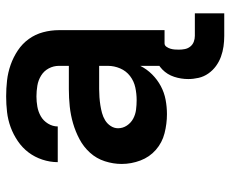

<svg xmlns="http://www.w3.org/2000/svg" viewBox="-84 -484 767 640"><g transform="rotate(-90 300.0 -164.5)"><path d="M239 8Q207 8 175.5 0Q144 -8 120 -29Q96 -50 84.5 -80.5Q73 -111 73 -143Q73 -171 82 -199Q91 -227 110.5 -248.5Q130 -270 155.5 -283.5Q181 -297 208.5 -305Q236 -313 264.5 -316Q293 -319 322 -319H400V-352Q400 -370 391.5 -386Q383 -402 367.5 -411.5Q352 -421 334 -424Q316 -427 298 -427Q281 -427 264 -424Q247 -421 232 -412.5Q217 -404 207.5 -388.5Q198 -373 198 -356H79Q79 -356 79 -356Q79 -356 79 -356Q79 -382 87.5 -407.5Q96 -433 111.5 -453.5Q127 -474 149 -489Q171 -504 195.5 -513Q220 -522 246 -525Q272 -528 298 -528Q325 -528 351.5 -525Q378 -522 403.5 -513Q429 -504 451.5 -489Q474 -474 489.5 -452.5Q505 -431 512 -405Q519 -379 519 -352V0H400V-81Q389 -59 371.5 -41.5Q354 -24 332.5 -12.5Q311 -1 287 3.5Q263 8 239 8ZM286 -93Q307 -93 328 -97.5Q349 -102 366 -115Q383 -128 391.5 -148Q400 -168 400 -189V-218H322Q309 -218 295.5 -217Q282 -216 269 -214Q256 -212 243 -208.5Q230 -205 218.5 -198Q207 -191 199.5 -179.5Q192 -168 192 -155Q192 -139 201 -125.5Q210 -112 224 -104.5Q238 -97 254 -95Q270 -93 286 -93ZM575 199H500Q482 199 464.5 196.5Q447 194 430.5 188Q414 182 399.5 171.5Q385 161 374.5 146Q364 131 360 113.5Q356 96 356 79Q356 55 363.5 32Q371 9 388 -7.5Q405 -24 428 -31Q451 -38 475 -38V0Q468 0 463.5 6.5Q459 13 457 20Q455 27 454.5 34Q454 41 454 48Q454 58 456 68Q458 78 464.5 86Q471 94 480.5 97.5Q490 101 500 101H575Z"/></g></svg>

Font: Zed Sans Extended
Style: Bold
Weight: 700
Width: 7
Designer: Belleve Invis
Foundry: Belleve Invis
Version: Version 1.0.0; ttfautohint (v1.8.4)